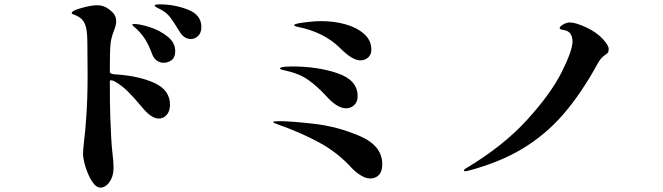

<svg xmlns="http://www.w3.org/2000/svg" viewBox="-20 -820 3040 881"><path d="M904 -696Q904 -670 889.5 -655.5Q875 -641 856 -641Q824 -641 804 -675Q776 -721 761 -740.5Q746 -760 722 -774Q713 -779 705.5 -782.5Q698 -786 694 -789Q690 -792 690 -795Q690 -800 713 -800Q780 -800 842 -776Q904 -752 904 -696ZM505 -479Q612 -473 686 -440.5Q760 -408 760 -339Q760 -311 745.5 -293.5Q731 -276 708 -276Q674 -276 631 -329Q595 -372 567.5 -399.5Q540 -427 509 -445Q499 -451 491.5 -451.5Q484 -452 484 -448Q484 -339 486 -285Q490 -172 495 -127Q501 -79 501 -51Q501 -21 491 0Q481 21 467.5 31Q454 41 442 41Q421 41 402.5 12.5Q384 -16 372.5 -54Q361 -92 361 -114Q361 -132 366 -175Q371 -215 375 -271Q382 -361 382 -478L381 -613Q381 -668 375 -693Q370 -714 359.5 -727Q349 -740 329 -749Q323 -752 318 -753.5Q313 -755 311 -756.5Q309 -758 309 -760Q309 -771 354.5 -783.5Q400 -796 425 -796Q445 -796 461.5 -788.5Q478 -781 497 -763Q513 -747 513 -723Q513 -706 505 -685Q490 -648 487 -617Q484 -586 484 -499V-490Q484 -481 505 -479ZM784 -585Q784 -557 768 -544.5Q752 -532 731 -532Q713 -532 699 -542.5Q685 -553 678 -572Q664 -610 648 -636.5Q632 -663 607 -687Q601 -692 594 -698Q587 -704 587 -707Q587 -710 596 -710Q620 -710 665.5 -696Q711 -682 747.5 -653.5Q784 -625 784 -585Z M1542 -598Q1467 -673 1345 -697Q1330 -700 1330 -705Q1330 -711 1375 -717Q1420 -723 1456 -723Q1513 -723 1565 -708.5Q1617 -694 1650.5 -664.5Q1684 -635 1684 -592Q1684 -569 1669 -556Q1654 -543 1634 -543Q1597 -543 1542 -598ZM1479 -377Q1434 -426 1392 -455Q1350 -484 1282 -498Q1265 -501 1265 -506Q1265 -515 1321 -515Q1439 -515 1530 -483.5Q1621 -452 1621 -379Q1621 -352 1605 -337.5Q1589 -323 1568 -323Q1548 -323 1525 -337Q1502 -351 1479 -377ZM1595 -48Q1530 -120 1444 -166.5Q1358 -213 1250 -251Q1233 -257 1233 -260Q1233 -264 1264 -264Q1317 -264 1424 -251.5Q1531 -239 1632.5 -195Q1734 -151 1734 -66Q1734 -33 1718.5 -17Q1703 -1 1678 -1Q1659 -1 1636 -15Q1613 -29 1595 -48Z M2115 -34Q2109 -34 2109 -38Q2109 -43 2122 -50Q2289 -150 2398 -269.5Q2507 -389 2557 -488.5Q2607 -588 2607 -630Q2607 -651 2597.5 -665Q2588 -679 2568 -682Q2548 -685 2548 -690Q2548 -699 2564.5 -708Q2581 -717 2594 -717Q2621 -717 2669.5 -694.5Q2718 -672 2747 -640Q2773 -611 2773 -596Q2773 -584 2769.5 -579Q2766 -574 2757 -568Q2737 -555 2724 -531Q2648 -392 2565.5 -296.5Q2483 -201 2376 -137Q2269 -73 2126 -36Q2118 -34 2115 -34Z"/></svg>

Font: Shippori Mincho B1 ExtraBold
Style: Regular
Weight: 800
Designer: FONTDASU
Foundry: FONTDASU / Google Inc. / but / Adobe
Version: Version 3.110; ttfautohint (v1.8.3)